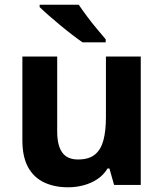

<svg xmlns="http://www.w3.org/2000/svg" viewBox="-20 -786 696 816"><path d="M578.2 -545.8V0H464.9L445 -70H437.1Q420.1 -42 393.6 -24.5Q367.1 -7 335.1 1.5Q303.1 10 269.1 10Q211 10 167 -11Q123 -32 99 -76Q75.1 -120 75.1 -189.9V-545.8H223.1V-226.4Q223.1 -168.3 244.2 -138.3Q265.3 -108.2 311.6 -108.2Q357.8 -108.2 383.5 -129.3Q409.1 -150.3 419.7 -190.4Q430.2 -230.4 430.2 -288.5V-545.8ZM314.5 -766Q329.4 -744 349.9 -716.5Q370.3 -689 391.7 -663.5Q413.2 -638 429.2 -619V-606H330.8Q311.9 -619 286.4 -638.5Q261 -658 234.6 -680Q208.2 -702 185.3 -722Q162.4 -742 148.5 -756V-766Z"/></svg>

Font: Noto Sans Hebrew
Style: Regular
Weight: 400
Designer: Monotype Design Team
Foundry: Monotype Imaging Inc.
Version: Version 2.003;January 10, 2023;FontCreator 14.0.0.2877 64-bi